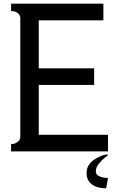

<svg xmlns="http://www.w3.org/2000/svg" viewBox="-20 -820 635 1040"><path d="M499 109Q499 127 519.5 135.5Q540 144 565 144L555 200Q506 200 477.5 178.5Q449 157 449 118Q449 72 490.5 44.5Q532 17 561 17Q566 17 566 19Q566 21 549 33.5Q532 46 515.5 66.5Q499 87 499 109ZM40 0V-40Q46 -40 54 -41Q62 -42 76 -52Q90 -62 90 -80V-720Q90 -738 77.5 -748Q65 -758 52 -759L40 -760V-800H540V-710H190V-450H490V-360H190V-90H565V0Z"/></svg>

Font: Laverick
Style: Regular
Weight: 400
Designer: Daniel Pimley
Foundry: Daniel Pimley
Version: Version 1.000;PS 001.001;hotconv 1.0.56